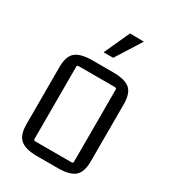

<svg xmlns="http://www.w3.org/2000/svg" viewBox="-172 -776 776 871"><g transform="rotate(30 216.5 -340.5)"><path d="M311 -442H122Q113 -442 113 -434V-56Q113 -48 122 -48H311Q320 -48 320 -56V-434Q320 -442 311 -442ZM48 -96V-394Q48 -452 75 -474Q102 -496 162 -496H271Q332 -496 358.5 -474Q385 -452 385 -394V-96Q385 -39 358.5 -16.5Q332 6 271 6H162Q102 6 75 -16.5Q48 -39 48 -96ZM188 -553H238L322 -686L249 -687Z"/></g></svg>

Font: Gemunu Libre ExtraLight Light
Style: Regular
Weight: 300
Version: Version 1.100